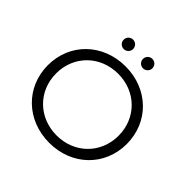

<svg xmlns="http://www.w3.org/2000/svg" viewBox="-214 -1064 1268 1268"><g transform="rotate(45 419.5 -430.0)"><path d="M420 7C631 7 788 -145 788 -350C788 -555 631 -707 420 -707C208 -707 51 -554 51 -350C51 -146 208 7 420 7ZM420 -62C253 -62 128 -185 128 -350C128 -515 253 -638 420 -638C586 -638 711 -515 711 -350C711 -185 586 -62 420 -62ZM510 -779C534 -779 554 -798 554 -823C554 -848 534 -867 510 -867C486 -867 466 -848 466 -823C466 -798 486 -779 510 -779ZM330 -779C354 -779 374 -798 374 -823C374 -848 354 -867 330 -867C306 -867 286 -848 286 -823C286 -798 306 -779 330 -779Z"/></g></svg>

Font: Montserrat-Alt1
Style: Regular
Weight: 400
Designer: Differentunic
Foundry: Differentunic
Version: Version 7.222